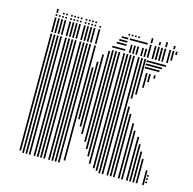

<svg xmlns="http://www.w3.org/2000/svg" viewBox="-104 -811 922 916"><g transform="rotate(15 357.5 -353.0)"><path d="M76 -8H68V-584H76ZM92 0H84V-584H92ZM108 0H100V-584H108ZM124 0H116V-584H124ZM148 0H140V-584H148ZM164 0H156V-584H164ZM180 0H172V-584H180ZM196 0H188V-584H196ZM220 0H212V-584H220ZM236 0H228V-584H236ZM252 0H244V-584H252ZM268 0H260V-584H268ZM292 -16H284V-584H292ZM308 -224H300V-480H308ZM324 -192H316V-512H324ZM340 -160H332V-552H340ZM364 -128H356V-576H364ZM380 -96H372V-584H380ZM396 -64H388V-584H396ZM412 -32H404V-584H412ZM436 -16H428V-584H436ZM452 -8H444V-584H452ZM468 0H460V-584H468ZM484 0H476V-584H484ZM508 0H500V-584H508ZM524 0H516V-344H524ZM524 -384H516V-584H524ZM540 0H532V-312H540ZM540 -408H532V-584H540ZM564 0H556V-272H564ZM580 0H572V-240H580ZM604 0H596V-216H604ZM620 0H612V-184H620ZM636 0H628V-152H636ZM652 0H644V-120H652ZM564 -448H556V-520H564ZM580 -480H572V-520H580ZM604 -504H596V-520H604ZM616 -540H544V-548H616ZM624 -556H544V-564H624ZM640 -572H544V-580H640ZM684 0H676V-72H684ZM696 -12H688V-20H696ZM696 -28H688V-36H696ZM696 -44H688V-52H696ZM76 -592H68V-664H76ZM92 -592H84V-664H92ZM108 -592H100V-664H108ZM124 -592H116V-664H124ZM148 -592H140V-664H148ZM164 -592H156V-664H164ZM180 -592H172V-664H180ZM196 -592H188V-664H196ZM220 -592H212V-664H220ZM236 -592H228V-664H236ZM252 -592H244V-664H252ZM268 -592H260V-664H268ZM292 -592H284V-664H292ZM432 -596H368V-604H432ZM432 -620H384V-628H432ZM432 -636H392V-644H432ZM432 -652H400V-660H432ZM460 -592H452V-632H460ZM476 -592H468V-632H476ZM492 -592H484V-632H492ZM516 -592H508V-632H516ZM532 -592H524V-632H532ZM528 -652H440V-660H528ZM548 -592H540V-656H548ZM572 -592H564V-656H572ZM588 -592H580V-656H588ZM604 -592H596V-656H604ZM620 -592H612V-656H620ZM644 -592H636V-656H644ZM660 -608H652V-656H660ZM676 -640H668V-656H676ZM548 -664H540V-688H548ZM588 -664H580V-680H588ZM620 -664H612V-688H620ZM660 -664H652V-680H660ZM76 -672H68V-680H76ZM92 -672H84V-680H92ZM108 -672H100V-680H108ZM124 -672H116V-680H124ZM148 -672H140V-680H148ZM164 -672H156V-680H164ZM180 -672H172V-680H180ZM196 -672H188V-680H196ZM220 -672H212V-680H220ZM236 -672H228V-680H236ZM252 -672H244V-680H252ZM268 -672H260V-680H268ZM292 -672H284V-680H292ZM436 -672H428V-680H436ZM452 -672H444V-680H452ZM468 -672H460V-680H468ZM484 -672H476V-680H484ZM76 -688H68V-706H76ZM108 -688H100V-696H108ZM124 -688H116V-696H124ZM148 -688H140V-696H148ZM164 -688H156V-696H164ZM180 -688H172V-696H180ZM196 -688H188V-696H196ZM220 -688H212V-696H220ZM236 -688H228V-696H236ZM252 -688H244V-696H252ZM268 -688H260V-696H268Z"/></g></svg>

Font: Rubik Lines
Style: Regular
Weight: 400
Designer: Hubert and Fischer, NaN
Foundry: Hubert and Fischer, NaN
Version: Version 2.201